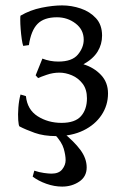

<svg xmlns="http://www.w3.org/2000/svg" viewBox="-20 -489 461 711"><path d="M188 15Q142 15 108.5 3Q75 -9 52 -21Q49 -24 47.5 -44Q46 -64 48 -90.5Q50 -117 56 -139L76 -133Q81 -83 119.5 -58.5Q158 -34 208 -34Q258 -34 280 -59Q302 -84 302 -125Q302 -158 286 -179Q270 -200 246.5 -210Q223 -220 200 -220Q176 -220 153 -212Q130 -204 121 -200L112 -210L137 -272Q165 -261 196 -261Q247 -261 268.5 -287Q290 -313 290 -342Q290 -379 260 -402Q230 -425 191 -425Q143 -425 119 -400.5Q95 -376 87 -322L66 -319Q63 -327 60.5 -344.5Q58 -362 56.5 -381.5Q55 -401 55 -415.5Q55 -430 56 -431Q92 -452 134 -460.5Q176 -469 210 -469Q245 -469 279 -457.5Q313 -446 335.5 -421.5Q358 -397 358 -357Q358 -325 341.5 -298Q325 -271 289 -251Q328 -239 354 -211.5Q380 -184 380 -143Q380 -99 356 -63Q332 -27 289 -6Q246 15 188 15ZM107 143Q125 149 142.5 151.5Q160 154 171 154Q198 154 210.5 138Q223 122 223 104Q223 86 216 61.5Q209 37 182 8L209 -2Q255 35 278 66.5Q301 98 301 131Q301 165 273.5 183.5Q246 202 210 202Q181 202 151.5 191.5Q122 181 101 165Z"/></svg>

Font: ChillKai
Style: Regular
Weight: 400
Designer: ChillType
Foundry: 寒蝉字型
Version: Version 2.000